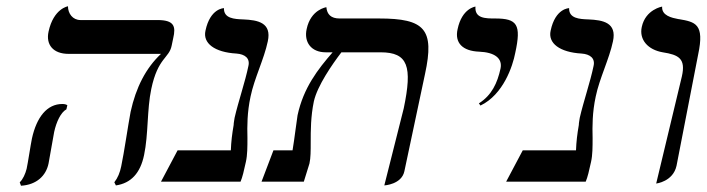

<svg xmlns="http://www.w3.org/2000/svg" viewBox="-20 -580 2256 613"><path d="M463 -296C484 -396 520 -394 528 -434L533 -458C542 -496 536 -516 483 -516H237C212 -516 197 -537 197 -560C197 -560 151 -553 135 -479C126 -438 149 -408 199 -408H494C446 -363 414 -301 397 -223C389 -181 376 -91 367 -49C363 -29 356 -12 345 2L350 12C398 5 428 -27 440 -85C454 -151 449 -230 463 -296ZM153 -159C160 -191 174 -221 192 -231L195 -244C191 -247 185 -248 179 -248C130 -248 97 -206 82 -138C78 -119 69 -59 65 -41C61 -25 53 -7 43 2L47 13C97 10 127 -19 135 -58C139 -77 149 -140 153 -159Z M780 -272C792 -330 823 -391 835 -448C848 -508 803 -516 757 -518C728 -519 694 -521 695 -554C695 -554 651 -554 636 -482C627 -442 665 -413 735 -409C762 -407 779 -394 773 -369C763 -320 741 -256 729 -204C728 -196 726 -188 726 -181C721 -152 718 -128 717 -100H547L494 0H748C754 -14 759 -35 765 -63C770 -85 770 -111 770 -140C769 -177 769 -221 780 -272Z M1207 12C1207 12 1262 9 1271 -33L1337 -344C1368 -487 1336 -521 1190 -521H1064C1037 -521 1024 -534 1022 -557C1022 -557 972 -550 959 -487C950 -446 973 -413 1020 -413H1042C995 -359 949 -300 930 -212C928 -202 920 -135 914 -100H853L815 0H950L968 -58C972 -76 972 -99 972 -126C972 -163 972 -208 982 -256C993 -306 1041 -375 1070 -413H1195C1283 -413 1297 -368 1269 -234Z M1514 -243C1587 -278 1617 -369 1625 -411C1645 -502 1631 -521 1561 -521C1530 -521 1495 -521 1498 -559C1498 -559 1455 -554 1441 -487C1431 -443 1457 -417 1510 -415C1559 -413 1585 -394 1578 -361C1568 -315 1550 -276 1509 -250Z M1882 -272C1894 -330 1925 -391 1937 -448C1950 -508 1905 -516 1859 -518C1830 -519 1796 -521 1797 -554C1797 -554 1753 -554 1738 -482C1729 -442 1767 -413 1837 -409C1864 -407 1881 -394 1875 -369C1865 -320 1843 -256 1831 -204C1830 -196 1828 -188 1828 -181C1823 -152 1820 -128 1819 -100H1649L1596 0H1850C1856 -14 1861 -35 1867 -63C1872 -85 1872 -111 1872 -140C1871 -177 1871 -221 1882 -272Z M2075 6C2075 6 2129 0 2140 -51L2209 -406C2230 -504 2200 -510 2147 -519C2147 -519 2146 -519 2146 -519C2125 -523 2092 -530 2094 -559C2094 -559 2041 -550 2029 -494C2020 -453 2049 -421 2096 -413C2147 -405 2170 -393 2157 -336Z"/></svg>

Font: Libertinus Sans
Style: Italic
Weight: 400
Italic angle: -12°
Designer: Philipp H. Poll, Khaled Hosny
Foundry: Caleb Maclennan
Version: Version 7.050;RELEASE